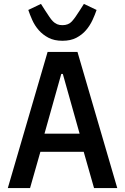

<svg xmlns="http://www.w3.org/2000/svg" viewBox="-20 -964 640 984"><path d="M462 0 409 -186H187L134 0H20L224 -698H377L581 0ZM302 -585H294L208 -279H388ZM125 -913 190 -944 211 -911Q223 -893 232.5 -878.5Q242 -864 251.5 -854.5Q261 -845 272.5 -840Q284 -835 300 -835Q331 -835 348.5 -854.5Q366 -874 389 -911L410 -944L475 -913Q467 -889 454 -861Q441 -833 421 -809.5Q401 -786 371.5 -770.5Q342 -755 300 -755Q258 -755 228.5 -770.5Q199 -786 178.5 -809.5Q158 -833 145.5 -861Q133 -889 125 -913Z"/></svg>

Font: IBM Plaex Mono Medium
Style: Regular
Weight: 500
Designer: Mike Abbink, Paul van der Laan, Pieter van Rosmalen
Foundry: Bold Monday
Version: Version 2.003